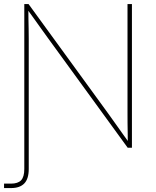

<svg xmlns="http://www.w3.org/2000/svg" viewBox="-20 -748 790 972"><path d="M0.5 204.1V181.6Q9.8 181.6 19.5 181.6Q29.3 181.6 35.6 181.6Q70.8 181.6 86.9 164.6Q103 147.5 103 107.4V-62.5H125.5V107.4Q125.5 157.2 103 180.7Q80.6 204.1 35.6 204.1Q29.3 204.1 19 204.1Q8.8 204.1 0.5 204.1ZM103 0V-727.5H124.5L526.4 -175.3Q544.9 -149.9 562.7 -124.5Q580.6 -99.1 598.6 -74Q616.7 -48.8 634.8 -23.4H627Q627 -48.8 626.5 -74Q626 -99.1 625.7 -124.5Q625.5 -149.9 625.5 -175.3V-727.5H647.9V0H626.5L225.6 -551.3Q207 -576.7 189 -602.1Q170.9 -627.4 152.8 -652.8Q134.8 -678.2 116.2 -703.6H123.5Q123.5 -678.2 124 -652.8Q124.5 -627.4 125 -602.1Q125.5 -576.7 125.5 -551.3V0Z"/></svg>

Font: Inter 20pt Thin
Style: Regular
Weight: 250
Version: Version 4.001;git-66647c0bb